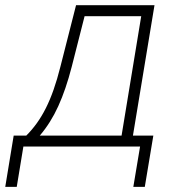

<svg xmlns="http://www.w3.org/2000/svg" viewBox="-67 -561 668 735"><path d="M-46.9 154.3 -14.6 -42H33.7Q55.7 -64 74.2 -89.8Q92.8 -115.7 108.6 -147.2Q124.5 -178.7 138.2 -217.8Q151.9 -256.8 164.1 -305.2L224.1 -541H524.4L441.9 -42H520L487.3 154.3H443.4L469.2 0H22.5L-2.9 154.3ZM85.4 -42H398.4L473.6 -499H256.8L207.5 -305.2Q185.1 -218.3 156.2 -154.8Q127.4 -91.3 85.4 -42Z"/></svg>

Font: Inter 17pt ExtraLight
Style: Italic
Weight: 250
Italic angle: -9.3988°
Version: Version 4.001;git-66647c0bb